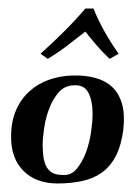

<svg xmlns="http://www.w3.org/2000/svg" viewBox="-20 -424 326 450"><path d="M149 -247Q179 -248 203 -241.5Q227 -235 243 -220Q259 -205 266 -180.5Q273 -156 269 -120Q264 -82 251 -57.5Q238 -33 218 -19Q198 -5 171.5 0.5Q145 6 115 6Q65 6 35.5 -23Q6 -52 6 -103Q6 -139 17.5 -165.5Q29 -192 49 -210Q69 -228 94.5 -237Q120 -246 149 -247ZM80 -84Q80 -71 81.5 -58.5Q83 -46 87.5 -36Q92 -26 101 -20Q110 -14 126 -14Q146 -12 159.5 -28Q173 -44 181.5 -67Q190 -90 193.5 -115Q197 -140 197 -157Q197 -188 187 -207Q177 -226 152 -224Q131 -223 117.5 -207.5Q104 -192 95.5 -170Q87 -148 83.5 -124Q80 -100 80 -84ZM237 -286Q220 -302 205.5 -319Q191 -336 180 -350Q161 -335 139.5 -318.5Q118 -302 92 -286L75 -298Q105 -325 131.5 -351.5Q158 -378 180 -404H199Q220 -352 258 -298Z"/></svg>

Font: Lucien Schoenschriftv CAT
Style: Regular
Weight: 400
Designer: Lucian Bernhard 1928
Foundry: CAT-Fonts Peter Wiegel
Version: Version 1.000